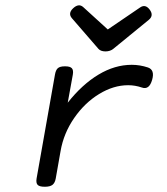

<svg xmlns="http://www.w3.org/2000/svg" viewBox="-20 -710 640 735"><path d="M413.6 -522.9 549.3 -633.8Q569.8 -650.4 553.2 -672.9Q536.6 -695.3 516.6 -681.6L392.6 -597.2L298.3 -683.1Q281.2 -698.2 259.8 -678.2Q239.3 -658.7 255.4 -640.1L356.9 -522.9Q365.7 -513.2 383.8 -513.2Q401.4 -513.2 413.6 -522.9ZM239.3 -316.9 258.8 -424.3Q261.7 -441.4 255.1 -448.7Q248.5 -456.1 229.5 -456.1H228.5Q209.5 -456.1 201.4 -449Q193.4 -441.9 190.4 -424.3L120.1 -26.9Q117.2 -9.8 124 -2.4Q130.9 4.9 150.9 4.9H151.9Q171.4 4.9 180.9 -2.4Q190.4 -9.8 193.4 -26.9L211.9 -131.8Q223.6 -199.7 263.9 -258.1Q304.2 -316.4 359.4 -350.1Q414.6 -383.8 470.7 -383.8Q497.1 -383.8 522.9 -375Q551.3 -364.7 562.5 -404.8Q573.2 -442.4 546.4 -451.7Q515.6 -461.9 484.4 -461.9Q419.4 -461.9 356.9 -424.3Q294.4 -386.7 239.3 -316.9Z"/></svg>

Font: Courier Prime Sans
Style: Regular
Weight: 300
Italic angle: -10°
Designer: Alan Dague-Greene
Foundry: Quote-Unquote Apps
Version: Version 3.23